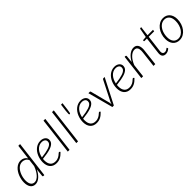

<svg xmlns="http://www.w3.org/2000/svg" viewBox="332 -2148 3575 3575"><g transform="rotate(-45 2120.0 -360.0)"><path d="M375.5 0Q366 0 362.2 -4.5Q358.5 -9 358.5 -15.5L375 -174Q355.5 -133.5 331.2 -100.2Q307 -67 280 -43.2Q253 -19.5 223.5 -6.5Q194 6.5 163.5 6.5Q131 6.5 106.5 -6Q82 -18.5 65.5 -41.5Q49 -64.5 40.5 -97Q32 -129.5 32 -170Q32 -208 40 -247.8Q48 -287.5 62.8 -324.8Q77.5 -362 98.8 -394.8Q120 -427.5 147 -452Q174 -476.5 206 -490.8Q238 -505 274.5 -505Q315 -505 349 -487.2Q383 -469.5 405 -434L441.5 -727.5H487.5L398.5 0ZM179 -32Q207.5 -32 236 -47.8Q264.5 -63.5 291.2 -92.5Q318 -121.5 341.2 -162.2Q364.5 -203 382.5 -252.5L400 -396.5Q378.5 -435.5 346.5 -451.5Q314.5 -467.5 280 -467.5Q248.5 -467.5 221.2 -454.8Q194 -442 171.8 -420Q149.5 -398 132.2 -369Q115 -340 103.2 -307.5Q91.5 -275 85.2 -240.5Q79 -206 79 -174Q79 -107 104.5 -69.5Q130 -32 179 -32Z M929.5 -402.5Q929.5 -382 924 -363.5Q918.5 -345 904.5 -328.5Q890.5 -312 866.5 -297.2Q842.5 -282.5 805 -270.2Q767.5 -258 715.5 -248.2Q663.5 -238.5 593.5 -231Q592.5 -220.5 592 -210.2Q591.5 -200 591.5 -190Q591.5 -115.5 625.2 -73.5Q659 -31.5 727 -31.5Q753.5 -31.5 774.8 -37.2Q796 -43 812.8 -52Q829.5 -61 842.2 -71Q855 -81 865 -90Q875 -99 882.2 -104.8Q889.5 -110.5 895.5 -110.5Q901.5 -110.5 906 -105.5L917 -92.5Q892.5 -66.5 869.2 -47.8Q846 -29 822.2 -17Q798.5 -5 773 0.8Q747.5 6.5 718.5 6.5Q677 6.5 644.8 -7.2Q612.5 -21 590.5 -46.2Q568.5 -71.5 557 -107.8Q545.5 -144 545.5 -189Q545.5 -226.5 553 -264.5Q560.5 -302.5 575.2 -337.5Q590 -372.5 611.8 -403Q633.5 -433.5 661.5 -456Q689.5 -478.5 723.5 -491.5Q757.5 -504.5 797 -504.5Q833.5 -504.5 858.8 -494.2Q884 -484 899.8 -468.8Q915.5 -453.5 922.5 -435.8Q929.5 -418 929.5 -402.5ZM794.5 -469.5Q754.5 -469.5 722.2 -452.5Q690 -435.5 665.2 -407.2Q640.5 -379 623.8 -341.8Q607 -304.5 599 -264Q662.5 -271 708.5 -280.2Q754.5 -289.5 786.5 -299.8Q818.5 -310 838.2 -322Q858 -334 869 -346.8Q880 -359.5 883.8 -373Q887.5 -386.5 887.5 -401Q887.5 -411.5 882.8 -423.8Q878 -436 867 -446Q856 -456 838.2 -462.8Q820.5 -469.5 794.5 -469.5Z M1016.5 0 1104.5 -727.5H1151L1062.5 0Z M1240.5 0 1328.5 -727.5H1375L1286.5 0Z M1584.5 -707.5 1566.5 -561.5 1553.5 -484.5Q1551.5 -476.5 1547.8 -472Q1544 -467.5 1535.5 -467.5Q1528.5 -467.5 1525.5 -472Q1522.5 -476.5 1521.5 -484.5L1526.5 -561.5L1545.5 -707.5Z M1987 -402.5Q1987 -382 1981.5 -363.5Q1976 -345 1962 -328.5Q1948 -312 1924 -297.2Q1900 -282.5 1862.5 -270.2Q1825 -258 1773 -248.2Q1721 -238.5 1651 -231Q1650 -220.5 1649.5 -210.2Q1649 -200 1649 -190Q1649 -115.5 1682.8 -73.5Q1716.5 -31.5 1784.5 -31.5Q1811 -31.5 1832.2 -37.2Q1853.5 -43 1870.2 -52Q1887 -61 1899.8 -71Q1912.5 -81 1922.5 -90Q1932.5 -99 1939.8 -104.8Q1947 -110.5 1953 -110.5Q1959 -110.5 1963.5 -105.5L1974.5 -92.5Q1950 -66.5 1926.8 -47.8Q1903.5 -29 1879.8 -17Q1856 -5 1830.5 0.8Q1805 6.5 1776 6.5Q1734.5 6.5 1702.2 -7.2Q1670 -21 1648 -46.2Q1626 -71.5 1614.5 -107.8Q1603 -144 1603 -189Q1603 -226.5 1610.5 -264.5Q1618 -302.5 1632.8 -337.5Q1647.5 -372.5 1669.2 -403Q1691 -433.5 1719 -456Q1747 -478.5 1781 -491.5Q1815 -504.5 1854.5 -504.5Q1891 -504.5 1916.2 -494.2Q1941.5 -484 1957.2 -468.8Q1973 -453.5 1980 -435.8Q1987 -418 1987 -402.5ZM1852 -469.5Q1812 -469.5 1779.8 -452.5Q1747.5 -435.5 1722.8 -407.2Q1698 -379 1681.2 -341.8Q1664.5 -304.5 1656.5 -264Q1720 -271 1766 -280.2Q1812 -289.5 1844 -299.8Q1876 -310 1895.8 -322Q1915.5 -334 1926.5 -346.8Q1937.5 -359.5 1941.2 -373Q1945 -386.5 1945 -401Q1945 -411.5 1940.2 -423.8Q1935.5 -436 1924.5 -446Q1913.5 -456 1895.8 -462.8Q1878 -469.5 1852 -469.5Z M2057 -497.5H2093.5Q2100.5 -497.5 2104.2 -493.8Q2108 -490 2109 -485.5L2210.5 -93Q2212.5 -81.5 2213.8 -70.5Q2215 -59.5 2216 -48Q2222.5 -69 2233 -93L2431.5 -485.5Q2434 -491 2438.8 -494.2Q2443.5 -497.5 2449 -497.5H2484.5L2229.5 0H2190.5Z M2877 -402.5Q2877 -382 2871.5 -363.5Q2866 -345 2852 -328.5Q2838 -312 2814 -297.2Q2790 -282.5 2752.5 -270.2Q2715 -258 2663 -248.2Q2611 -238.5 2541 -231Q2540 -220.5 2539.5 -210.2Q2539 -200 2539 -190Q2539 -115.5 2572.8 -73.5Q2606.5 -31.5 2674.5 -31.5Q2701 -31.5 2722.2 -37.2Q2743.5 -43 2760.2 -52Q2777 -61 2789.8 -71Q2802.5 -81 2812.5 -90Q2822.5 -99 2829.8 -104.8Q2837 -110.5 2843 -110.5Q2849 -110.5 2853.5 -105.5L2864.5 -92.5Q2840 -66.5 2816.8 -47.8Q2793.5 -29 2769.8 -17Q2746 -5 2720.5 0.8Q2695 6.5 2666 6.5Q2624.5 6.5 2592.2 -7.2Q2560 -21 2538 -46.2Q2516 -71.5 2504.5 -107.8Q2493 -144 2493 -189Q2493 -226.5 2500.5 -264.5Q2508 -302.5 2522.8 -337.5Q2537.5 -372.5 2559.2 -403Q2581 -433.5 2609 -456Q2637 -478.5 2671 -491.5Q2705 -504.5 2744.5 -504.5Q2781 -504.5 2806.2 -494.2Q2831.5 -484 2847.2 -468.8Q2863 -453.5 2870 -435.8Q2877 -418 2877 -402.5ZM2742 -469.5Q2702 -469.5 2669.8 -452.5Q2637.5 -435.5 2612.8 -407.2Q2588 -379 2571.2 -341.8Q2554.5 -304.5 2546.5 -264Q2610 -271 2656 -280.2Q2702 -289.5 2734 -299.8Q2766 -310 2785.8 -322Q2805.5 -334 2816.5 -346.8Q2827.5 -359.5 2831.2 -373Q2835 -386.5 2835 -401Q2835 -411.5 2830.2 -423.8Q2825.5 -436 2814.5 -446Q2803.5 -456 2785.8 -462.8Q2768 -469.5 2742 -469.5Z M2952.5 0 3012.5 -499H3034Q3051 -499 3051 -481L3036.5 -337Q3057 -376.5 3081.8 -407.8Q3106.5 -439 3134 -460.8Q3161.5 -482.5 3190.5 -493.8Q3219.5 -505 3249 -505Q3304.5 -505 3332.5 -468.5Q3360.5 -432 3360.5 -364Q3360.5 -359.5 3360.2 -353.8Q3360 -348 3358.8 -335.5Q3357.5 -323 3355 -300.2Q3352.5 -277.5 3348 -238.8Q3343.5 -200 3336.8 -141.8Q3330 -83.5 3320 0H3273L3310.5 -318Q3313.5 -341 3313.5 -361.5Q3313.5 -412 3294.2 -438.5Q3275 -465 3233.5 -465Q3205.5 -465 3177 -450.8Q3148.5 -436.5 3121.8 -410.2Q3095 -384 3071.5 -346.8Q3048 -309.5 3030 -263L2999.5 0Z M3505 -83.5Q3505 -86.5 3505.2 -91Q3505.5 -95.5 3506.2 -104.5Q3507 -113.5 3508.8 -127.8Q3510.5 -142 3513 -164L3547 -446.5H3481.5Q3471.5 -446.5 3471.5 -456L3474 -476.5L3552.5 -482.5L3585.5 -660.5Q3586.5 -665 3590 -668.5Q3593.5 -672 3598.5 -672H3621.5L3598 -482H3742L3738 -446.5H3594L3559.5 -165.5Q3557 -145 3555.5 -132Q3554 -119 3553 -110.8Q3552 -102.5 3551.8 -98.5Q3551.5 -94.5 3551.5 -92.5Q3551.5 -60 3566.8 -45.5Q3582 -31 3606 -31Q3622.5 -31 3635.2 -36.2Q3648 -41.5 3657.5 -47.8Q3667 -54 3673 -59.2Q3679 -64.5 3682 -64.5Q3685 -64.5 3686.5 -63.2Q3688 -62 3689.5 -59.5L3698.5 -38.5Q3678.5 -17.5 3650 -4.8Q3621.5 8 3593 8Q3552 8 3528.8 -14.5Q3505.5 -37 3505 -83.5Z M3963.5 -31Q4007 -31 4042.8 -53.8Q4078.5 -76.5 4104 -114.2Q4129.5 -152 4143.2 -200.8Q4157 -249.5 4157 -301Q4157 -381 4121.5 -424.5Q4086 -468 4023 -468Q3994 -468 3968.5 -457.8Q3943 -447.5 3921.5 -429Q3900 -410.5 3882.8 -385.2Q3865.5 -360 3853.8 -330Q3842 -300 3835.8 -266.5Q3829.5 -233 3829.5 -198Q3829.5 -118.5 3864.8 -74.8Q3900 -31 3963.5 -31ZM3959.5 6.5Q3919.5 6.5 3886.8 -7.5Q3854 -21.5 3830.8 -48Q3807.5 -74.5 3794.8 -112.2Q3782 -150 3782 -198Q3782 -258.5 3800 -314.2Q3818 -370 3850.8 -412.5Q3883.5 -455 3928.5 -480.2Q3973.5 -505.5 4027.5 -505.5Q4067.5 -505.5 4100.2 -491.2Q4133 -477 4156.2 -450.8Q4179.5 -424.5 4192.2 -386.5Q4205 -348.5 4205 -301.5Q4205 -241 4186.8 -185.5Q4168.5 -130 4136 -87.2Q4103.5 -44.5 4058.5 -19Q4013.5 6.5 3959.5 6.5Z"/></g></svg>

Font: Lato Light
Style: Italic
Weight: 300
Italic angle: -7°
Designer: Lukasz Dziedzic
Foundry: Lukasz Dziedzic
Version: Version 1.104; Western+Polish opensource